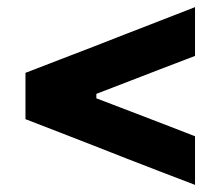

<svg xmlns="http://www.w3.org/2000/svg" viewBox="-20 -573 618 539"><path d="M527.5 -54Q476 -73.5 427.8 -92.2Q379.5 -111 336.5 -127.5L241 -165Q199 -181.5 150.5 -200.2Q102 -219 51.5 -238.5V-368.5Q102.5 -388 150.8 -406.8Q199 -425.5 241 -441.5L337 -479Q379.5 -495.5 427.8 -514.2Q476 -533 527.5 -553V-416Q482.5 -399 437.2 -381.5Q392 -364 346.5 -346.5L250.5 -309.5V-297L346 -260.5Q391.5 -243 437.2 -225.5Q483 -208 527.5 -190.5Z"/></svg>

Font: Commissioner Thin
Style: Bold
Weight: 700
Version: Version 1.001;gftools[0.9.23]